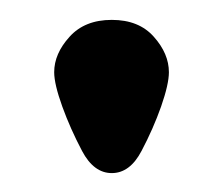

<svg xmlns="http://www.w3.org/2000/svg" viewBox="-20 -642 229 197"><path d="M94.7 -464.4Q76.2 -464.4 64.2 -487.1Q52.2 -509.8 43.9 -532.7Q35.6 -555.7 35.6 -567.9Q35.6 -586.9 51.3 -604.2Q66.9 -621.6 94.7 -621.6Q122.6 -621.6 137.9 -604.2Q153.3 -586.9 153.3 -567.9Q153.3 -555.7 145.3 -532.7Q137.2 -509.8 125.2 -487.1Q113.3 -464.4 94.7 -464.4Z"/></svg>

Font: Quaaykop
Style: Bold
Weight: 700
Designer: Tup Wanders
Foundry: Free font, DO NOT SELL
Version: Version 1.00;July 31, 2023;FontCreator 11.5.0.2430 64-bit